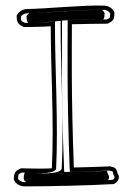

<svg xmlns="http://www.w3.org/2000/svg" viewBox="-20 -640 476 681"><path d="M29 -4C33 10 49 21 67 21C171 21 284 18 382 13C396 9 409 -9 397 -25C391 -52 382 -44 372 -50C331 -48 284 -47 242 -46C232 -307 235 -473 235 -554C255 -555 352 -556 362 -556C375 -564 386 -564 386 -595C382 -608 367 -620 349 -620C284 -623 145 -609 77 -608C60 -608 44 -597 39 -584C39 -552 51 -553 64 -544C77 -544 141 -545 160 -547C160 -397 172 -202 164 -44C164 -40 63 -43 54 -43C41 -35 29 -35 29 -4ZM44 -6C45 -26 46 -22 58 -28C73 -28 168 -17 179 -40C187 -200 175 -398 175 -547V-564L158 -562C142 -560 86 -559 68 -559C55 -567 55 -561 54 -581C58 -587 67 -593 77 -593C146 -594 285 -608 348 -605H349C359 -605 368 -598 371 -592C370 -572 369 -577 358 -571C335 -571 253 -570 234 -569L220 -568V-554C220 -473 217 -306 227 -45L228 -31H242C282 -32 331 -33 369 -35C375 -33 378 -32 379 -32C380 -31 381 -28 382 -22L383 -19L385 -16C388 -11 386 -5 379 -2C280 3 170 6 67 6C56 6 46 -1 44 -6ZM64 -5C66 0 70 4 73 6C167 6 271 3 363 -1C367 -6 369 -14 364 -20L363 -22L362 -24C361 -29 360 -32 359 -34C321 -32 280 -32 244 -31L208 -30L207 -46C197 -307 200 -473 200 -554V-567L231 -569C252 -570 311 -571 345 -571C347 -572 351 -573 351 -594C349 -598 345 -603 342 -605C287 -607 159 -595 84 -593C81 -591 76 -588 74 -583C74 -563 79 -560 81 -559C102 -559 146 -561 152 -562L195 -566V-547C195 -397 207 -202 199 -44C199 -14 70 -28 70 -28C68 -27 64 -25 64 -5Z"/></svg>

Font: Snowfall
Style: Eco
Weight: 400
Designer: Jasper
Foundry: Cannot Into Space Fonts
Version: Version 0.9